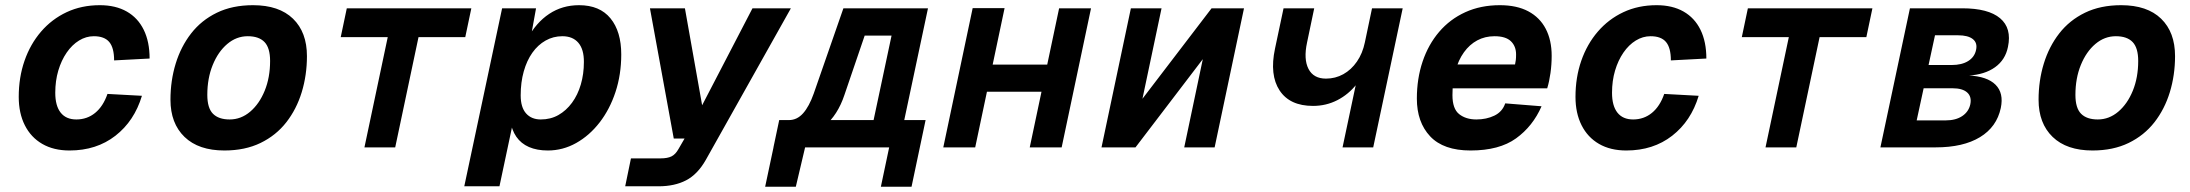

<svg xmlns="http://www.w3.org/2000/svg" viewBox="-20 -568 8440 740"><path d="M248 12Q186.8 12 143 -13.3Q99.2 -38.6 75.7 -85.2Q52.2 -131.8 52.2 -194.4Q52.2 -269.6 74.5 -333.8Q96.8 -398 138.2 -446.1Q179.6 -494.2 236.9 -521.1Q294.2 -548 364.8 -548Q425.6 -548 468.5 -523.6Q511.4 -499.2 534 -453.1Q556.6 -407 556.6 -342.4L419.8 -335.2Q419.8 -383.8 401.1 -406.1Q382.4 -428.4 341.6 -428.4Q311.6 -428.4 284.6 -411.8Q257.6 -395.2 237 -365.3Q216.4 -335.4 204.7 -296Q193 -256.6 193 -210.4Q193 -160.2 213.8 -133.9Q234.6 -107.6 274.2 -107.6Q315.6 -107.6 346.6 -132.8Q377.6 -158 394.2 -206L527 -198.8Q497.8 -101.6 424.8 -44.8Q351.8 12 248 12Z M844.8 12Q745.4 12 691.2 -40.3Q637 -92.6 637 -183.6Q637 -257 657.1 -322.7Q677.2 -388.4 716.7 -439.2Q756.2 -490 815.9 -519Q875.6 -548 955.2 -548Q1055.6 -548 1109.3 -495.9Q1163 -443.8 1163 -351.8Q1163 -278.4 1142.9 -212.7Q1122.8 -147 1083.3 -96.5Q1043.8 -46 984.1 -17Q924.4 12 844.8 12ZM865.2 -107.6Q908.8 -107.6 944.1 -137.5Q979.4 -167.4 1000.2 -218.3Q1021 -269.2 1021 -333Q1021 -383.4 999.5 -405.9Q978 -428.4 934.8 -428.4Q891.2 -428.4 855.9 -398.5Q820.6 -368.6 799.8 -317.4Q779 -266.2 779 -202.4Q779 -151.6 800.8 -129.6Q822.6 -107.6 865.2 -107.6Z M1384.6 0 1474.4 -424.8H1293.2L1316.6 -536H1796.6L1773.2 -424.8H1593L1503.2 0Z M1769.4 150 1915.2 -536H2046L2023.6 -412.4L2012.6 -418.4Q2046.2 -481 2096.7 -514.5Q2147.2 -548 2211.8 -548Q2291.4 -548 2332.9 -497.3Q2374.4 -446.6 2374.4 -358.2Q2374.4 -280.8 2352.3 -213.7Q2330.2 -146.6 2291 -96Q2251.8 -45.4 2200.5 -16.7Q2149.2 12 2091.4 12Q2049.6 12 2018.9 -1.3Q1988.2 -14.6 1970 -41Q1951.8 -67.4 1945.8 -106.8L1962.2 -119.4L1905 150ZM2064.2 -107.6Q2102.2 -107.6 2132.3 -124.7Q2162.4 -141.8 2184.6 -172Q2206.8 -202.2 2218.6 -242.5Q2230.4 -282.8 2230.4 -328.8Q2230.8 -377.6 2209.2 -403Q2187.6 -428.4 2147.4 -428.4Q2112.4 -428.4 2082.8 -411.7Q2053.2 -395 2031.8 -364.8Q2010.4 -334.6 1998.6 -292.7Q1986.8 -250.8 1986.8 -200.4Q1986.8 -154.4 2007.5 -131Q2028.2 -107.6 2064.2 -107.6Z M2389.6 150 2411.8 42.4H2526.2Q2552.4 42.4 2567.9 34.8Q2583.4 27.2 2595 6.4L2618.4 -34H2576.8L2485 -536H2619.8L2696 -106.8L2660 -112L2880.2 -536H3028.2L2700.2 48.4Q2668.6 104 2624.3 127Q2580 150 2518 150Z M2978.6 -36.2 2992.8 -105.2H3020.6Q3052 -105.2 3075.3 -131.4Q3098.6 -157.6 3116.2 -207.2L3230.6 -536H3556.6L3442.8 0H3324.6L3416.2 -430.8H3312.6L3234.6 -202.2Q3209 -124.8 3156.4 -80.5Q3103.8 -36.2 3030.4 -36.2ZM2929 151.8 2982.8 -101.8H3107L3047.2 151.8ZM2961 0 2983.2 -105.2H3524.6L3502.4 0ZM3375 151.8 3429.2 -105.2H3547.4L3493.2 151.8Z M3615.6 0 3728.8 -536.6H3851.8L3738.6 0ZM3688.6 -214.4 3711.2 -319H4101L4078.4 -214.4ZM3948.8 0 4062 -536H4185L4071.8 0Z M4225.4 0 4338.6 -536H4456.8L4383.2 -187.4L4649.6 -536H4774.6L4661.4 0H4544.2L4615.8 -340L4356.4 0Z M5154.4 0 5217.2 -296.6 5252.6 -335.8Q5240 -283.4 5208.8 -243.8Q5177.6 -204.2 5134.4 -182Q5091.2 -159.8 5040.6 -159.8Q4951 -159.8 4911.8 -219.4Q4872.6 -279 4894 -380.2L4927 -536H5045.2L5017.6 -404.2Q5003.8 -340 5023.1 -302.5Q5042.4 -265 5090.6 -265Q5126.6 -265 5157.3 -282Q5188 -299 5209.8 -330.6Q5231.6 -362.2 5240.4 -404.6L5268 -536H5386.2L5272.6 0Z M5647.8 12Q5543.4 12 5492.1 -42.5Q5440.8 -97 5440.8 -188Q5440.8 -264.8 5462.9 -330.6Q5485 -396.4 5526.8 -445.3Q5568.6 -494.2 5627.8 -521.1Q5687 -548 5760.6 -548Q5826.2 -548 5870.5 -524.3Q5914.8 -500.6 5937.6 -456.8Q5960.4 -413 5960.4 -352.8Q5960.4 -319.4 5955.8 -286.5Q5951.2 -253.6 5943.2 -227.6H5562L5581.6 -319.6H5819.2Q5821.2 -328 5822.2 -336.6Q5823.2 -345.2 5823.2 -358Q5823.2 -390 5803.1 -409.2Q5783 -428.4 5740.2 -428.4Q5703.4 -428.4 5673.6 -412.4Q5643.8 -396.4 5622.3 -366.5Q5600.8 -336.6 5589.4 -294.8Q5578 -253 5578 -201.2Q5578 -148.6 5603.9 -128.1Q5629.8 -107.6 5670.2 -107.6Q5709 -107.6 5739.7 -122.4Q5770.4 -137.2 5781.4 -169.6L5921.4 -158.4Q5887.8 -81.4 5823.1 -34.7Q5758.4 12 5647.8 12Z M6248 12Q6186.8 12 6143 -13.3Q6099.2 -38.6 6075.7 -85.2Q6052.2 -131.8 6052.2 -194.4Q6052.2 -269.6 6074.5 -333.8Q6096.8 -398 6138.2 -446.1Q6179.6 -494.2 6236.9 -521.1Q6294.2 -548 6364.8 -548Q6425.6 -548 6468.5 -523.6Q6511.4 -499.2 6534 -453.1Q6556.6 -407 6556.6 -342.4L6419.8 -335.2Q6419.8 -383.8 6401.1 -406.1Q6382.4 -428.4 6341.6 -428.4Q6311.6 -428.4 6284.6 -411.8Q6257.6 -395.2 6237 -365.3Q6216.4 -335.4 6204.7 -296Q6193 -256.6 6193 -210.4Q6193 -160.2 6213.8 -133.9Q6234.6 -107.6 6274.2 -107.6Q6315.6 -107.6 6346.6 -132.8Q6377.6 -158 6394.2 -206L6527 -198.8Q6497.8 -101.6 6424.8 -44.8Q6351.8 12 6248 12Z M6784.6 0 6874.4 -424.8H6693.2L6716.6 -536H7196.6L7173.2 -424.8H6993L6903.2 0Z M7227.4 0 7341.2 -536H7542.8Q7643.2 -536 7688.7 -497.7Q7734.2 -459.4 7719 -387.2Q7709 -337.4 7669.3 -308.9Q7629.6 -280.4 7567 -276.8L7566.8 -277.2Q7639 -273.6 7671.2 -241.4Q7703.4 -209.2 7691.4 -151.8Q7675.8 -78.6 7611.1 -39.3Q7546.4 0 7440.6 0ZM7367.2 -104H7479Q7517.6 -104 7542.5 -120.5Q7567.4 -137 7573.8 -165.6Q7580 -195.2 7561.9 -211.5Q7543.8 -227.8 7505.8 -227.8H7394ZM7413 -317.4H7501.8Q7541 -317.4 7565.6 -332.7Q7590.2 -348 7596 -375.2Q7602.2 -402.6 7583.7 -417.3Q7565.2 -432 7526.6 -432H7437.8Z M8044.8 12Q7945.4 12 7891.2 -40.3Q7837 -92.6 7837 -183.6Q7837 -257 7857.1 -322.7Q7877.2 -388.4 7916.7 -439.2Q7956.2 -490 8015.9 -519Q8075.6 -548 8155.2 -548Q8255.6 -548 8309.3 -495.9Q8363 -443.8 8363 -351.8Q8363 -278.4 8342.9 -212.7Q8322.8 -147 8283.3 -96.5Q8243.8 -46 8184.1 -17Q8124.4 12 8044.8 12ZM8065.2 -107.6Q8108.8 -107.6 8144.1 -137.5Q8179.4 -167.4 8200.2 -218.3Q8221 -269.2 8221 -333Q8221 -383.4 8199.5 -405.9Q8178 -428.4 8134.8 -428.4Q8091.2 -428.4 8055.9 -398.5Q8020.6 -368.6 7999.8 -317.4Q7979 -266.2 7979 -202.4Q7979 -151.6 8000.8 -129.6Q8022.6 -107.6 8065.2 -107.6Z"/></svg>

Font: Geist Mono
Style: Italic
Weight: 400
Italic angle: -12°
Monospace: yes
Designer: Basement.studio, Andrés Briganti, Mateo Zaragoza
Foundry: Basement.studio, Vercel, Andrés Briganti, Guido Ferreyra, Mateo Zaragoza
Version: Version 1.500